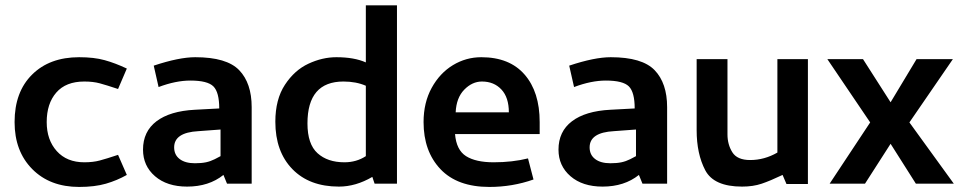

<svg xmlns="http://www.w3.org/2000/svg" viewBox="-20 -708 3711 740"><path d="M305 -393.8Q338.8 -393.8 364.4 -386.9Q390 -380 435 -365L468.8 -443.8Q423.8 -465 383.1 -476.2Q342.5 -487.5 285 -487.5Q171.2 -487.5 103.8 -420.6Q36.2 -353.8 36.2 -237.5Q36.2 -125 104.4 -56.2Q172.5 12.5 285 12.5Q345 12.5 388.1 0Q431.2 -12.5 468.8 -33.8L435 -111.2Q390 -96.2 364.4 -89.4Q338.8 -82.5 305 -82.5Q237.5 -82.5 198.8 -125.6Q160 -168.8 160 -237.5Q160 -308.8 196.9 -351.2Q233.8 -393.8 305 -393.8Z M572.5 -455 591.2 -372.5Q657.5 -397.5 713.8 -397.5Q780 -397.5 802.5 -375Q825 -352.5 825 -290L731.2 -285Q635 -280 583.1 -240.6Q531.2 -201.2 531.2 -131.2Q531.2 -68.8 577.5 -28.8Q623.8 11.2 701.2 11.2Q785 11.2 841.2 -33.8L855 0H950V-295Q950 -387.5 901.9 -437.5Q853.8 -487.5 732.5 -487.5Q670 -487.5 572.5 -455ZM731.2 -78.8Q693.8 -78.8 672.5 -95Q651.2 -111.2 651.2 -140Q651.2 -197.5 745 -202.5L830 -208.8V-106.2Q823.8 -102.5 807.5 -94.4Q791.2 -86.2 773.8 -82.5Q756.2 -78.8 731.2 -78.8Z M1390 -467.5Q1345 -487.5 1276.2 -487.5Q1222.5 -487.5 1168.8 -462.5Q1115 -437.5 1078.1 -381.2Q1041.2 -325 1041.2 -238.8Q1041.2 -123.8 1106.9 -56.2Q1172.5 11.2 1286.2 11.2Q1351.2 11.2 1415 -26.2L1423.8 0H1510V-687.5H1390ZM1390 -377.5V-106.2Q1353.8 -82.5 1307.5 -82.5Q1242.5 -82.5 1203.8 -117.5Q1165 -152.5 1165 -232.5Q1165 -393.8 1303.8 -393.8Q1352.5 -393.8 1390 -377.5Z M1612.5 -237.5Q1612.5 -125 1677.5 -56.2Q1742.5 12.5 1866.2 12.5Q1955 12.5 2036.2 -16.2L2015 -97.5Q1955 -82.5 1882.5 -82.5Q1813.8 -82.5 1776.2 -106.2Q1738.8 -130 1733.8 -191.2H2060V-237.5Q2060 -353.8 2001.9 -420.6Q1943.8 -487.5 1835 -487.5Q1776.2 -487.5 1725.6 -456.9Q1675 -426.2 1643.8 -369.4Q1612.5 -312.5 1612.5 -237.5ZM1941.2 -275H1736.2Q1738.8 -331.2 1769.4 -362.5Q1800 -393.8 1837.5 -393.8Q1883.8 -393.8 1912.5 -363.1Q1941.2 -332.5 1941.2 -275Z M2173.8 -455 2192.5 -372.5Q2258.8 -397.5 2315 -397.5Q2381.2 -397.5 2403.8 -375Q2426.2 -352.5 2426.2 -290L2332.5 -285Q2236.2 -280 2184.4 -240.6Q2132.5 -201.2 2132.5 -131.2Q2132.5 -68.8 2178.8 -28.8Q2225 11.2 2302.5 11.2Q2386.2 11.2 2442.5 -33.8L2456.2 0H2551.2V-295Q2551.2 -387.5 2503.1 -437.5Q2455 -487.5 2333.8 -487.5Q2271.2 -487.5 2173.8 -455ZM2332.5 -78.8Q2295 -78.8 2273.8 -95Q2252.5 -111.2 2252.5 -140Q2252.5 -197.5 2346.2 -202.5L2431.2 -208.8V-106.2Q2425 -102.5 2408.8 -94.4Q2392.5 -86.2 2375 -82.5Q2357.5 -78.8 2332.5 -78.8Z M3093.8 1.2V-480H2976.2V-120Q2926.2 -91.2 2871.2 -91.2Q2821.2 -91.2 2802.5 -121.2Q2783.8 -151.2 2783.8 -190V-480H2665V-206.2Q2665 -115 2698.1 -51.9Q2731.2 11.2 2840 11.2Q2882.5 11.2 2915.6 0Q2948.8 -11.2 2996.2 -33.8L3011.2 1.2Z M3333.8 -236.2 3177.5 0H3313.8L3412.5 -153.8L3510 0H3656.2L3485 -236.2L3652.5 -480H3512.5L3412.5 -313.8L3306.2 -480H3168.8Z"/></svg>

Font: Cambay
Style: Bold
Weight: 700
Designer: Pooja Saxena
Foundry: Pooja Saxena
Version: Version 1.096;PS 001.096;hotconv 1.0.70;makeotf.lib2.5.58329